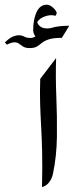

<svg xmlns="http://www.w3.org/2000/svg" viewBox="-115 -775 308 798"><path d="M52.2 -447.3 118.2 -533.7Q115.7 -457 119.1 -373.5Q122.6 -290 121.6 -208Q120.6 -126 105 -52.2Q100.6 -31.7 88.6 -16.6Q76.7 -1.5 59.6 2.4Q61.5 -83.5 60.1 -143.8Q58.6 -204.1 55.9 -251.2Q53.2 -298.3 51.8 -344.2Q50.3 -390.1 52.2 -447.3ZM39.1 -617.2Q22.9 -631.3 22.9 -648.4Q22.9 -694.3 37.1 -724.9Q51.3 -755.4 79.6 -755.4Q91.3 -755.4 105.2 -743.4Q119.1 -731.4 121.1 -719.7L115.2 -709Q107.9 -711.9 98.6 -711.9Q81.5 -711.9 62.3 -702.9Q43 -693.8 37.6 -677.2L39.1 -687Q40 -675.3 51 -666Q62 -656.7 81.5 -656.7Q90.8 -656.7 102.5 -659.7ZM172.9 -668 142.1 -617.7Q106.4 -617.7 87.6 -611.3Q68.8 -605 58.6 -596.4Q48.3 -587.9 38.1 -581.5Q27.8 -575.2 8.3 -575.2Q-8.8 -575.2 -18.6 -581.3Q-28.3 -587.4 -35.9 -593.3Q-43.5 -599.1 -55.2 -599.1Q-66.9 -599.1 -86.4 -589.4L-94.7 -598.6Q-76.7 -616.2 -63 -622.3Q-49.3 -628.4 -38.1 -628.4Q-23.9 -628.4 -13.9 -622.8Q-3.9 -617.2 12.2 -617.2Q22.9 -617.2 33.7 -624.8Q44.4 -632.3 60.5 -642.6Q76.7 -652.8 103.5 -660.4Q130.4 -668 172.9 -668Z"/></svg>

Font: Lateef ExtraBold
Style: Regular
Weight: 800
Designer: SIL International
Foundry: SIL International
Version: Version 4.200